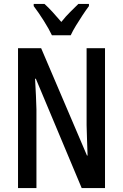

<svg xmlns="http://www.w3.org/2000/svg" viewBox="-20 -960 627 980"><path d="M516 0H397L163 -558H159Q162 -508 163.5 -471Q165 -434 166 -402V0H72V-714H190L424 -166H427Q425 -217 424 -253.5Q423 -290 422 -321V-714H516ZM245 -780Q230 -812 203.5 -854Q177 -896 152 -929V-940H207Q225 -924 248 -899Q271 -874 293 -848Q317 -878 336.5 -897Q356 -916 380 -940H434V-929Q419 -909 401.5 -882.5Q384 -856 367.5 -829Q351 -802 341 -780Z"/></svg>

Font: Noto Sans Kannada ExtraCondensed Medium
Style: Regular
Weight: 500
Width: 2
Designer: Jelle Bosma - Monotype Design Team
Foundry: Monotype Imaging Inc.
Version: Version 2.005; ttfautohint (v1.8.4.7-5d5b)